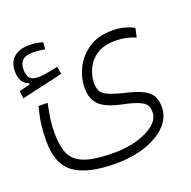

<svg xmlns="http://www.w3.org/2000/svg" viewBox="-118 -553 815 821"><g transform="rotate(-20 289.5 -142.5)"><path d="M273.9 159.2Q148.9 159.2 87.6 116.7Q26.4 74.2 26.4 -32.7Q26.4 -70.3 31 -107.7Q35.6 -145 46.9 -185.1H87.9Q79.6 -144 75.4 -114.7Q71.3 -85.4 71.3 -52.2Q71.3 4.4 86.9 41.3Q102.5 78.1 148.2 95.7Q193.8 113.3 283.7 113.3Q342.3 113.3 390.6 98.9Q439 84.5 467.5 60.1Q496.1 35.6 496.1 5.9Q496.1 -11.7 489.5 -24.7Q482.9 -37.6 459.2 -48.3Q435.5 -59.1 383.8 -69.8Q315.4 -84 286.9 -111.3Q258.3 -138.7 258.3 -189Q258.3 -234.9 280 -279.1Q301.8 -323.2 344.7 -352.3Q387.7 -381.3 452.1 -381.3Q482.9 -381.3 508.3 -374.3Q533.7 -367.2 550.3 -357.4L541.5 -316.9Q520.5 -325.7 498 -330.6Q475.6 -335.4 449.2 -335.4Q397 -335.4 364.7 -313.7Q332.5 -292 317.9 -259.8Q303.2 -227.5 303.2 -195.8Q303.2 -174.3 310.5 -159.7Q317.9 -145 341.8 -134Q365.7 -123 414.6 -111.3Q467.8 -99.1 494.9 -84Q522 -68.8 531.5 -49.1Q541 -29.3 541 -2.4Q541 44.9 506.3 81.3Q471.7 117.7 411.4 138.4Q351.1 159.2 273.9 159.2ZM-2.9 -238.3 -7.3 -272.5 42 -284.7V-291Q2.4 -304.2 2.4 -357.9Q2.4 -400.4 27.6 -422.1Q52.7 -443.8 97.7 -443.8Q130.4 -443.8 158.7 -434.6L156.7 -403.3Q144 -405.3 132.3 -407Q120.6 -408.7 105 -408.7Q68.8 -408.7 54.2 -394.8Q39.6 -380.9 39.6 -354.5Q39.6 -324.7 51.5 -313Q63.5 -301.3 91.8 -301.3Q108.9 -301.3 132.3 -306.2Q155.8 -311 179.2 -315.4L184.6 -281.2Z"/></g></svg>

Font: Cascadia Mono NF ExtraLight
Style: Regular
Weight: 200
Monospace: yes
Designer: Aaron Bell
Foundry: Saja Typeworks
Version: Version 2404.023; ttfautohint (v1.8.4)